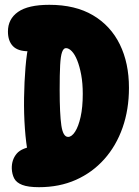

<svg xmlns="http://www.w3.org/2000/svg" viewBox="-20 -755 577 798"><path d="M142 23Q97 23 72.5 13.5Q48 4 39 -13.5Q30 -31 29 -54Q28 -91 49.5 -116.5Q71 -142 129 -148L97 -113Q88 -159 83.5 -220.5Q79 -282 80 -348.5Q81 -415 86 -475.5Q91 -536 101 -578L215 -564Q195 -555 163 -548.5Q131 -542 98 -542Q54 -542 33.5 -563.5Q13 -585 13 -624Q13 -676 55 -705.5Q97 -735 185 -735Q293 -735 366.5 -691.5Q440 -648 478 -570.5Q516 -493 516 -390Q516 -300 489.5 -224.5Q463 -149 413.5 -93.5Q364 -38 295.5 -7.5Q227 23 142 23ZM263 -186Q278 -186 292 -207.5Q306 -229 315 -269Q324 -309 324 -365Q324 -409 317.5 -444Q311 -479 301 -504Q291 -529 278.5 -542Q266 -555 254 -555Q244 -555 238 -538.5Q232 -522 230 -484.5Q228 -447 228 -382Q228 -281 235 -233.5Q242 -186 263 -186Z"/></svg>

Font: DynaPuff Condensed SemiBold
Style: Regular
Weight: 600
Width: 3
Designer: Toshi Omagari, Jennifer Daniel
Foundry: Google Fonts
Version: Version 2.000